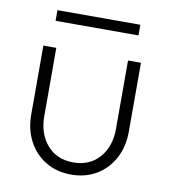

<svg xmlns="http://www.w3.org/2000/svg" viewBox="-73 -673 659 746"><g transform="rotate(10 256.5 -300.0)"><path d="M257 10Q200 10 156.5 -16Q113 -42 88.5 -88Q64 -134 64 -194V-465H115V-196Q115 -126 153.5 -82Q192 -38 257 -38Q321 -38 359.5 -81.5Q398 -125 398 -196V-465H449V-194Q449 -134 424.5 -88Q400 -42 356.5 -16Q313 10 257 10ZM94 -610H421V-568H94Z"/></g></svg>

Font: Outfit ExtraLight
Style: Regular
Weight: 200
Designer: Rodrigo Fuenzalida
Foundry: fragTYPE
Version: Version 1.100; ttfautohint (v1.8.4.7-5d5b);gftools[0.9.27]